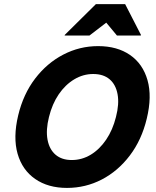

<svg xmlns="http://www.w3.org/2000/svg" viewBox="-20 -911 765 941"><path d="M308.3 10Q215.8 10 152.5 -33.8Q89.2 -77.5 66.2 -157.5Q43.3 -237.5 69.2 -345.8Q94.2 -450 152.1 -525.8Q210 -601.7 290 -643.3Q370 -685 460.8 -685Q554.2 -685 617.1 -641.7Q680 -598.3 702.9 -518.3Q725.8 -438.3 699.2 -329.2Q674.2 -225 616.2 -148.8Q558.3 -72.5 478.8 -31.2Q399.2 10 308.3 10ZM331.7 -126.7Q381.7 -126.7 425 -152.9Q468.3 -179.2 500.4 -226.7Q532.5 -274.2 548.3 -337.5Q565 -401.7 556.2 -449.2Q547.5 -496.7 517.1 -522.5Q486.7 -548.3 436.7 -548.3Q387.5 -548.3 343.8 -522.1Q300 -495.8 267.9 -448.8Q235.8 -401.7 220 -337.5Q204.2 -274.2 212.9 -226.7Q221.7 -179.2 252.1 -152.9Q282.5 -126.7 331.7 -126.7ZM296.7 -736.7 297.5 -740 450 -890.8H593.3L670.8 -740L670 -736.7H553.3L500.8 -800L418.3 -736.7Z"/></svg>

Font: Funnel Sans Light ExtraBold
Style: Italic
Weight: 800
Italic angle: -14.036°
Version: Version 1.000